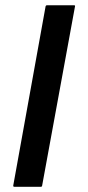

<svg xmlns="http://www.w3.org/2000/svg" viewBox="-20 -716 339 736"><path d="M136.7 0H34.7Q30.3 0 30.8 -4.9L154.8 -691.9Q155.8 -695.8 159.7 -695.8H263.7Q268.6 -695.8 267.6 -691.9L141.6 -4.9Q141.1 0 136.7 0Z"/></svg>

Font: WRV
Style: Display
Weight: 400
Designer: Will Viles x Danh Hong
Version: Version 8.001; ttfautohint (v1.8.3)